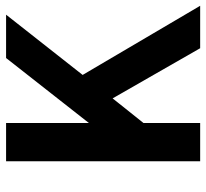

<svg xmlns="http://www.w3.org/2000/svg" viewBox="-44 -650 694 647"><g transform="rotate(-90 303.5 -327.0)"><path d="M83 -654V0H212V-191L295 -295L464 0H607L374 -396L577 -654H431L212 -375V-654Z"/></g></svg>

Font: Source Sans Pro SemBd
Style: Regular
Weight: 700
Designer: Paul D. Hunt
Foundry: Adobe Systems Incorporated
Version: Version 2.020;PS 2.0;hotconv 1.0.86;makeotf.lib2.5.63406